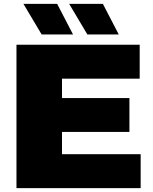

<svg xmlns="http://www.w3.org/2000/svg" viewBox="-20 -971 789 991"><path d="M65 0V-740H701V-565H300V-465H648V-290H300V-175H706V0ZM431 -793 337 -951H511L593 -793ZM195 -793 101 -951H275L357 -793Z"/></svg>

Font: Encode Sans Expanded Black
Style: Regular
Weight: 900
Width: 7
Designer: Multiple Designers
Foundry: Impallari Type
Version: Version 3.000; ttfautohint (v1.8.3) -l 8 -r 50 -G 200 -x 14 